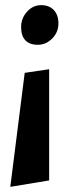

<svg xmlns="http://www.w3.org/2000/svg" viewBox="-20 -535 287 746"><path d="M207 -443.5Q207 -410 183 -385.5Q159 -361 127 -361Q95 -361 78.5 -378.5Q62 -396 62 -430Q62 -464 85 -489.5Q108 -515 139.5 -515Q171 -515 189 -496Q207 -477 207 -443.5ZM20 191 76 -252 171 -266V166Z"/></svg>

Font: Acme
Style: Regular
Weight: 400
Designer: Juan Pablo del Peral
Foundry: Juan Pablo del Peral
Version: Version 1.002